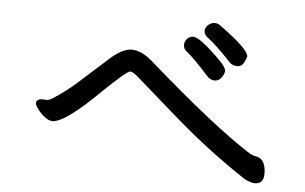

<svg xmlns="http://www.w3.org/2000/svg" viewBox="-44 -722 1088 684"><g transform="rotate(5 500.0 -380.0)"><path d="M889.2 -102.1Q876 -102.1 852.1 -113.8Q719.2 -201.2 597.2 -307.1Q543 -354 502.4 -389.9Q461.9 -425.8 441.9 -442.9Q421.9 -460 413.1 -460Q400.9 -460 319.8 -381.8Q196.8 -259.8 151.9 -259.8Q138.2 -259.8 123 -272Q107.9 -284.2 97.9 -298.1Q87.9 -312 87.9 -317.9Q87.9 -334 110.8 -334L123 -333Q132.8 -333 144 -339.8Q190.9 -369.1 237.1 -411.1Q283.2 -453.1 325.2 -490.2Q375 -538.1 412.1 -538.1Q448.2 -538.1 491.2 -499Q730 -290 860.8 -207Q875 -199.2 884.8 -198.2Q920.9 -191.9 920.9 -138.2Q920.9 -102.1 889.2 -102.1ZM714.8 -454.1Q701.2 -454.1 689 -465.8Q631.8 -529.8 604 -550.8Q595.2 -559.1 595.2 -571.8Q595.2 -583 604 -593Q612.8 -603 626 -603Q649.9 -603 726.1 -526.9Q749 -503.9 749 -491.2Q749 -481.9 739.5 -468Q730 -454.1 714.8 -454.1ZM790 -512.2Q773.9 -512.2 763.2 -522.9Q710 -580.1 672.9 -607.9Q664.1 -616.2 664.1 -627.9Q664.1 -639.2 674.6 -648.7Q685.1 -658.2 697 -658.2Q709 -658.2 716.8 -651.9Q823.2 -575.2 823.2 -549.8Q823.2 -545.9 815.2 -529.1Q807.1 -512.2 790 -512.2Z"/></g></svg>

Font: LXGW WenKai Screen
Style: Regular
Weight: 400
Designer: LXGW / Fontworks Inc.
Foundry: LXGW / Fontworks Inc.
Version: Version 1.510;January 18,2025